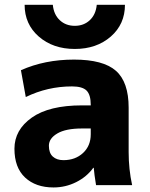

<svg xmlns="http://www.w3.org/2000/svg" viewBox="-20 -782 634 811"><path d="M326.2 -336.9H363.3V-338.9Q363.3 -381.8 345.7 -399.4Q328.1 -417 284.2 -417Q180.7 -417 88.9 -372.1L68.4 -485.4Q168.9 -530.3 292.5 -530.3Q416 -530.3 469.7 -482.9Q523.4 -435.5 523.4 -327.1V-139.6Q523.4 -67.4 538.1 0H385.7Q377.9 -46.9 376 -73.2H374Q346.7 -35.2 301.8 -12.7Q256.8 9.8 206.1 9.8Q130.9 9.8 85.9 -32.2Q41 -74.2 41 -153.8Q41 -233.4 114.3 -285.2Q187.5 -336.9 326.2 -336.9ZM84 -761.7H203.1Q207 -720.7 232.4 -696.8Q257.8 -672.9 295.9 -672.9Q334 -672.9 359.4 -696.8Q384.8 -720.7 388.7 -761.7H507.8Q507.8 -679.7 447.8 -627.4Q387.7 -575.2 295.9 -575.2Q204.1 -575.2 144 -627.4Q84 -679.7 84 -761.7ZM248 -105.5Q297.9 -105.5 330.6 -135.7Q363.3 -166 363.3 -214.8V-239.3H326.2Q257.8 -239.3 222.2 -218.3Q186.5 -197.3 186.5 -166.5Q186.5 -135.7 203.1 -120.6Q219.7 -105.5 248 -105.5Z"/></svg>

Font: GenEi M Gothic v2 Heavy
Style: Regular
Weight: 800
Version: Version 2.0